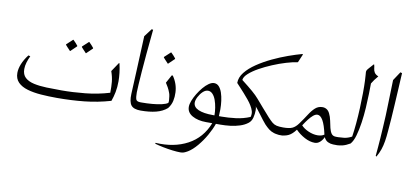

<svg xmlns="http://www.w3.org/2000/svg" viewBox="-88 -1052 3569 1658"><g transform="rotate(10 1697.0 -223.0)"><path d="M906 -371Q916 -328 920.5 -289Q925 -250 925 -215Q925 -164 916.5 -120.5Q908 -77 894 -39Q780 -6 665.5 6Q551 18 426 18Q353 18 286 13Q219 8 166 -7.5Q113 -23 82.5 -54Q52 -85 52 -136Q52 -172 69 -214.5Q86 -257 120 -301L137 -296Q123 -267 114 -237Q105 -207 105 -179Q105 -131 133 -105Q161 -79 210 -68Q259 -57 322 -55Q385 -53 455 -53Q551 -53 660 -64Q769 -75 872 -106Q873 -160 869 -201.5Q865 -243 848 -292L901 -371ZM604 -406Q603 -408 595 -416Q587 -424 577.5 -434.5Q568 -445 562 -452V-457L615 -506H618Q630 -495 639.5 -484Q649 -473 659 -461V-456L607 -406ZM466 -401Q465 -403 457 -411Q449 -419 439.5 -429.5Q430 -440 424 -447V-452L477 -501H480Q492 -490 501.5 -479Q511 -468 521 -456V-451L469 -401Z M1156 0Q1095 0 1072.5 -29Q1050 -58 1053 -128Q1056 -199 1062.5 -330.5Q1069 -462 1076 -638L1129 -708L1142 -706Q1118 -467 1108 -331.5Q1098 -196 1097 -149Q1097 -107 1103.5 -88.5Q1110 -70 1144 -70H1172Q1184 -70 1190.5 -61Q1197 -52 1197 -40Q1197 -26 1187 -13Q1177 0 1156 0Z M1369 -346H1378Q1423 -281 1426 -206Q1428 -168 1420 -131.5Q1412 -95 1387 -63Q1348 -29 1290.5 -14.5Q1233 0 1157 0Q1123 0 1104.5 -11.5Q1086 -23 1086 -36Q1086 -49 1104 -59.5Q1122 -70 1153 -70Q1200 -70 1246.5 -74Q1293 -78 1329.5 -86.5Q1366 -95 1381 -107Q1384 -114 1383 -130Q1382 -146 1379.5 -164Q1377 -182 1373 -192Q1364 -218 1351.5 -240Q1339 -262 1330 -275ZM1317 -440Q1316 -442 1308 -450Q1300 -458 1290.5 -468.5Q1281 -479 1275 -486V-491L1328 -540H1331Q1343 -529 1352.5 -518Q1362 -507 1372 -495V-490L1320 -440Z M1859 -70Q1877 -70 1886.5 -59.5Q1896 -49 1896 -35Q1896 -22 1887 -11Q1878 0 1859 0H1817Q1800 49 1769 103.5Q1738 158 1699 204.5Q1660 251 1621 275Q1602 286 1588.5 291Q1575 296 1557 296Q1529 296 1487.5 291Q1446 286 1404 277.5Q1362 269 1331 260L1332 252Q1494 262 1613.5 198Q1733 134 1785 0H1731Q1658 0 1609.5 -27.5Q1561 -55 1561 -105Q1561 -128 1573 -159Q1585 -190 1604.5 -222Q1624 -254 1647.5 -282Q1671 -310 1695.5 -327Q1720 -344 1741 -344Q1767 -344 1784.5 -324.5Q1802 -305 1812.5 -273.5Q1823 -242 1828 -204.5Q1833 -167 1833 -130Q1833 -101 1831 -70ZM1777 -70H1792Q1792 -102 1786.5 -137Q1781 -172 1770 -202.5Q1759 -233 1741.5 -251.5Q1724 -270 1701 -270Q1678 -270 1656 -249Q1634 -228 1619.5 -199.5Q1605 -171 1605 -150Q1605 -110 1650.5 -90Q1696 -70 1777 -70Z M2128 -210Q2135 -200 2135 -176Q2135 -142 2126.5 -109.5Q2118 -77 2095 -59Q2066 -36 2025.5 -23Q1985 -10 1941 -5Q1897 0 1856 0Q1821 0 1803.5 -11Q1786 -22 1786 -35Q1787 -49 1804.5 -59.5Q1822 -70 1856 -70Q1911 -70 1977 -78Q2043 -86 2102 -111Q2110 -139 2103 -162.5Q2096 -186 2081 -210Q2069 -230 2049 -254.5Q2029 -279 2007.5 -303Q1986 -327 1967 -347.5Q1948 -368 1937 -380Q1937 -429 1972.5 -473.5Q2008 -518 2066.5 -557.5Q2125 -597 2193.5 -629.5Q2262 -662 2329.5 -686Q2397 -710 2449 -724L2453 -720L2422 -647Q2379 -641 2322 -624Q2265 -607 2205.5 -582Q2146 -557 2095 -528.5Q2044 -500 2011 -470Q1978 -440 1976 -413Q2038 -365 2074.5 -333.5Q2111 -302 2133 -276Q2139 -270 2155.5 -250Q2172 -230 2193 -206.5Q2214 -183 2232 -162.5Q2250 -142 2257 -134Q2281 -108 2298 -94Q2315 -80 2336.5 -75Q2358 -70 2394 -70Q2415 -70 2423 -59.5Q2431 -49 2431 -35Q2431 -22 2423 -11Q2415 0 2394 0Q2352 0 2325 -8.5Q2298 -17 2278.5 -32.5Q2259 -48 2239 -69Q2228 -81 2212 -102Q2196 -123 2179.5 -145Q2163 -167 2149 -185Q2135 -203 2128 -210Z M2685 13Q2642 13 2596 -11.5Q2550 -36 2515 -72Q2485 -31 2453.5 -15.5Q2422 0 2379 0Q2351 0 2336 -10Q2321 -20 2321 -33Q2321 -47 2338.5 -58.5Q2356 -70 2393 -70Q2447 -70 2474 -82.5Q2501 -95 2525 -128Q2560 -176 2585 -215.5Q2610 -255 2636.5 -278.5Q2663 -302 2699 -302Q2719 -302 2735.5 -292Q2752 -282 2763 -260Q2777 -232 2783.5 -199Q2790 -166 2797 -136.5Q2804 -107 2817 -88.5Q2830 -70 2858 -70H2890Q2906 -70 2913 -61.5Q2920 -53 2920 -41Q2920 -27 2909.5 -13.5Q2899 0 2882 0Q2868 0 2844.5 -0.5Q2821 -1 2798.5 -11.5Q2776 -22 2763 -50Q2750 -22 2730 -4.5Q2710 13 2685 13ZM2558 -124Q2556 -120 2553 -117Q2576 -91 2617 -73Q2658 -55 2697 -55Q2733 -55 2756 -71Q2738 -154 2716 -192Q2694 -230 2668 -230Q2650 -230 2630.5 -213.5Q2611 -197 2592.5 -173Q2574 -149 2558 -124Z M3074 -742Q3079 -725 3080.5 -707.5Q3082 -690 3091.5 -674Q3101 -658 3127 -647Q3108 -625 3097 -609.5Q3086 -594 3075 -576Q3075 -541 3073.5 -484Q3072 -427 3068 -361Q3064 -295 3054.5 -230Q3045 -165 3030 -113Q3015 -61 2992 -35Q2956 -14 2927.5 -7Q2899 0 2872 0Q2847 0 2828.5 -10Q2810 -20 2810 -35Q2810 -50 2830 -60Q2850 -70 2878 -70Q2893 -70 2926.5 -73.5Q2960 -77 2995 -96Q3003 -147 3009 -213.5Q3015 -280 3018 -349.5Q3021 -419 3021.5 -482Q3022 -545 3020 -589Q3019 -622 3017 -639.5Q3015 -657 3015 -666Q3015 -675 3019.5 -683Q3024 -691 3036 -704Q3048 -717 3070 -742Z M3324 -710Q3323 -690 3321 -659Q3319 -628 3317 -583Q3312 -492 3308 -425.5Q3304 -359 3300.5 -306Q3297 -253 3292 -200Q3288 -147 3281.5 -107Q3275 -67 3263.5 -33Q3252 1 3231 38L3224 32Q3228 -10 3231 -46.5Q3234 -83 3237 -124.5Q3240 -166 3243 -220Q3250 -325 3252 -429.5Q3254 -534 3258 -638L3309 -715Z"/></g></svg>

Font: Bona Nova SC
Style: Italic
Weight: 400
Italic angle: -4°
Designer: Mateusz Machalski
Foundry: Capitalics
Version: Version 4.001; ttfautohint (v1.8.4.7-5d5b)